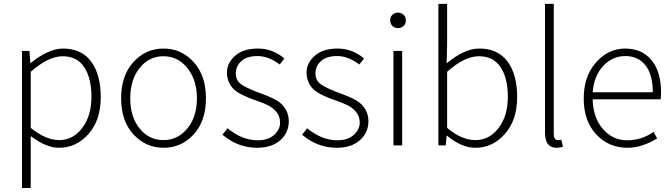

<svg xmlns="http://www.w3.org/2000/svg" viewBox="-20 -739 3418 976"><path d="M136.2 -374V-88.9Q211.9 -26.9 281.5 -26.9Q351.1 -26.9 397.9 -88.4Q444.8 -149.9 444.8 -246.1Q444.8 -342.3 408 -397.7Q371.1 -453.1 298.6 -453.1Q226.1 -453.1 136.2 -374ZM91.8 216.8V-480H129.9L133.8 -419.9H137.2Q228 -491.7 299.8 -492.2Q394 -492.2 443.1 -426.5Q492.2 -360.8 492.2 -244.9Q492.2 -128.9 430.2 -58.3Q368.2 12.2 279.8 12.2Q215.8 12.2 136.2 -46.9V216.8Z M689.9 -85.7Q737.8 -26.9 810.8 -26.9Q883.8 -26.9 932.4 -85.9Q981 -145 981 -239Q981 -333 932.4 -393.1Q883.8 -453.1 810.8 -453.1Q737.8 -453.1 689.9 -393.6Q642.1 -334 642.1 -239.3Q642.1 -144.5 689.9 -85.7ZM964.4 -55.7Q901.9 12.2 811.5 12.2Q721.2 12.2 658.4 -55.9Q595.7 -124 595.7 -239.5Q595.7 -355 658.2 -423.6Q720.7 -492.2 811.3 -492.2Q901.9 -492.2 964.4 -423.6Q1026.9 -355 1026.9 -239.3Q1026.9 -123.5 964.4 -55.7Z M1286.6 12.2Q1189.5 12.2 1110.8 -54.2L1136.7 -86.9Q1210.9 -25.9 1289.6 -25.9Q1343.8 -25.9 1373.8 -53.5Q1403.8 -81.1 1403.8 -115Q1403.8 -148.9 1384.3 -170.9Q1364.7 -192.9 1343.3 -203.4Q1321.8 -213.9 1289.6 -225.6Q1257.3 -236.3 1241.7 -243.2Q1185.1 -266.6 1165.5 -288.1Q1133.3 -322.8 1133.5 -370.8Q1133.8 -418.9 1175.3 -455.6Q1216.8 -492.2 1291.3 -492.2Q1365.7 -492.2 1425.8 -441.9L1401.9 -411.1Q1344.7 -454.1 1289.8 -454.1Q1234.9 -454.1 1206.8 -428.5Q1178.7 -402.8 1178.7 -365.2Q1178.7 -327.6 1210.4 -307.4Q1242.2 -287.1 1308.3 -263.2Q1374.5 -239.3 1400.4 -219.2Q1447.3 -182.1 1448 -124Q1448.7 -65.9 1405.3 -26.9Q1361.8 12.2 1286.6 12.2Z M1691.4 12.2Q1594.2 12.2 1515.6 -54.2L1541.5 -86.9Q1615.7 -25.9 1694.3 -25.9Q1748.5 -25.9 1778.6 -53.5Q1808.6 -81.1 1808.6 -115Q1808.6 -148.9 1789.1 -170.9Q1769.5 -192.9 1748 -203.4Q1726.6 -213.9 1694.3 -225.6Q1662.1 -236.3 1646.5 -243.2Q1589.8 -266.6 1570.3 -288.1Q1538.1 -322.8 1538.3 -370.8Q1538.6 -418.9 1580.1 -455.6Q1621.6 -492.2 1696 -492.2Q1770.5 -492.2 1830.6 -441.9L1806.6 -411.1Q1749.5 -454.1 1694.6 -454.1Q1639.6 -454.1 1611.6 -428.5Q1583.5 -402.8 1583.5 -365.2Q1583.5 -327.6 1615.2 -307.4Q1647 -287.1 1713.1 -263.2Q1779.3 -239.3 1805.2 -219.2Q1852.1 -182.1 1852.8 -124Q1853.5 -65.9 1810.1 -26.9Q1766.6 12.2 1691.4 12.2Z M2031.5 -606.9Q2020 -596.2 2003.2 -596.2Q1986.3 -596.2 1974.9 -607.2Q1963.4 -618.2 1963.4 -635.7Q1963.4 -653.3 1974.9 -664.1Q1986.3 -674.8 2003.2 -674.8Q2020 -674.8 2031.5 -663.8Q2043 -652.8 2043 -635.3Q2043 -617.7 2031.5 -606.9ZM1980 0V-480H2024.4V0Z M2252.9 -374V-88.9Q2325.7 -26.9 2396.7 -26.9Q2467.8 -26.9 2514.6 -88.4Q2561.5 -149.9 2561.5 -246.1Q2561.5 -342.3 2524.7 -397.7Q2487.8 -453.1 2414.3 -453.1Q2340.8 -453.1 2252.9 -374ZM2396.5 12.2Q2326.7 12.2 2252.9 -48.8H2250.5L2245.6 0H2208.5V-719.2H2252.9V-511.2L2250.5 -417Q2340.3 -492.2 2416.5 -492.2Q2510.7 -492.2 2559.8 -426.5Q2608.9 -360.8 2608.9 -244.9Q2608.9 -128.9 2546.6 -58.3Q2484.4 12.2 2396.5 12.2Z M2809.6 12.2Q2750.5 12.2 2750.5 -64V-719.2H2794.9V-58.1Q2794.9 -27.3 2815.9 -26.9Q2823.7 -26.9 2833.5 -28.8L2841.8 6.8Q2826.7 12.2 2809.6 12.2Z M3298.3 -270Q3298.3 -359.9 3261 -407Q3223.6 -454.1 3158.7 -454.1Q3093.8 -454.1 3046.6 -404.1Q2999.5 -354 2992.7 -270ZM3169.4 12.2Q3074.2 12.2 3010.7 -55.9Q2947.3 -124 2947.3 -237.8Q2947.3 -351.6 3009.8 -421.9Q3072.3 -492.2 3157.5 -492.2Q3242.7 -492.2 3291.5 -433.6Q3340.3 -375 3340.3 -270Q3340.3 -246.1 3338.4 -233.9H2992.7Q2994.6 -142.1 3044.2 -84Q3093.8 -25.9 3168 -25.9Q3242.2 -25.9 3302.7 -68.8L3320.3 -35.2Q3242.7 12.2 3169.4 12.2Z"/></svg>

Font: SourceSansPro-Light
Style: Regular
Weight: 300
Designer: Paul D. Hunt
Foundry: Adobe Systems Incorporated
Version: Version 2.020;PS 2.0;hotconv 1.0.86;makeotf.lib2.5.63406